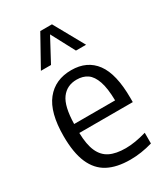

<svg xmlns="http://www.w3.org/2000/svg" viewBox="-200 -901 879 1003"><g transform="rotate(-30 240.0 -399.0)"><path d="M444 -245H121.5Q123 -174 141.8 -132.5Q160.5 -91 197.2 -72.8Q234 -54.5 293 -54.5Q347.5 -54.5 418 -75V-10.5Q349.5 9.5 284 9.5Q202.5 9.5 149.2 -18.8Q96 -47 69 -109Q42 -171 42 -271.5Q42 -413.5 96.5 -482Q151 -550.5 248.5 -550.5Q343.5 -550.5 393.8 -482.5Q444 -414.5 444 -269.5ZM121.5 -299H368.5Q367.5 -371.5 352.8 -414.5Q338 -457.5 312 -475.5Q286 -493.5 248 -493.5Q189 -493.5 156.2 -449Q123.5 -404.5 121.5 -299ZM382.5 -626.5H321.5L246.5 -767.5L171 -626.5H110L211 -808H281.5Z"/></g></svg>

Font: Encode Sans Semi Condensed
Style: Regular
Weight: 400
Width: 4
Designer: Multiple Designers
Foundry: Impallari Type
Version: Version 2.000